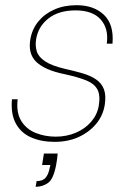

<svg xmlns="http://www.w3.org/2000/svg" viewBox="-20 -534 496 739"><path d="M190 12Q139 12 100 -5Q61 -22 41 -58.5Q21 -95 26 -152H48Q42 -101 61.5 -69Q81 -37 117 -22.5Q153 -8 194 -8Q236 -8 271.5 -23Q307 -38 330.5 -65Q354 -92 360 -126Q367 -167 355 -189.5Q343 -212 312 -224.5Q281 -237 231 -248Q191 -256 163.5 -268Q136 -280 119.5 -296Q103 -312 97.5 -334Q92 -356 97 -384Q104 -423 128 -452Q152 -481 189.5 -497.5Q227 -514 275 -514Q341 -514 380 -477Q419 -440 413 -366H391Q399 -423 368 -458.5Q337 -494 271 -494Q206 -494 166.5 -463Q127 -432 119 -383Q115 -358 121.5 -336.5Q128 -315 153.5 -298Q179 -281 230 -269Q266 -261 297 -252Q328 -243 349.5 -228.5Q371 -214 380 -190.5Q389 -167 383 -129Q376 -88 349.5 -56.5Q323 -25 282.5 -6.5Q242 12 190 12ZM117 185 121 163Q145 163 156 149.5Q167 136 171 113L174 101H142L149 57H202Q201 68 199.5 80Q198 92 196 101Q186 155 165 170Q144 185 117 185Z"/></svg>

Font: DM Sans 16pt Thin
Style: Italic
Weight: 250
Italic angle: -10°
Version: Version 4.004;gftools[0.9.30]